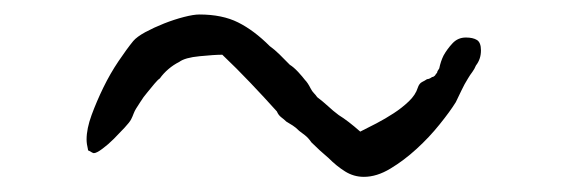

<svg xmlns="http://www.w3.org/2000/svg" viewBox="-20 -591 771 261"><path d="M99.6 -387.7Q97.7 -395.5 97.7 -401.4Q97.7 -416 104.5 -434.6Q111.3 -453.1 120.6 -472.2Q129.9 -491.2 141.1 -507.8Q152.3 -524.4 161.1 -535.2Q166 -541 177.7 -547.4Q189.5 -553.7 203.1 -559.1Q216.8 -564.5 230 -567.9Q243.2 -571.3 251 -571.3Q282.2 -571.3 303.7 -560.5Q325.2 -549.8 346.7 -528.3Q353.5 -523.4 359.9 -517.1Q366.2 -510.7 374 -502.9Q378.9 -500 385.3 -493.2Q391.6 -486.3 394.5 -482.4Q398.4 -478.5 402.3 -470.7Q404.3 -466.8 406.7 -464.4Q409.2 -461.9 411.1 -459Q418.9 -453.1 425.8 -446.8Q432.6 -440.4 440.4 -434.6Q453.1 -426.8 469.7 -412.1Q479.5 -417 491.7 -423.3Q503.9 -429.7 515.1 -437Q526.4 -444.3 535.6 -453.1Q544.9 -461.9 547.9 -471.7Q549.8 -477.5 553.7 -479.5Q557.6 -481.4 560.5 -483.4Q563.5 -483.4 567.4 -486.3Q569.3 -486.3 571.3 -488.3Q572.3 -490.2 574.2 -492.2Q574.2 -494.1 577.1 -498Q579.1 -507.8 583 -515.6Q587.9 -524.4 595.2 -532.2Q602.5 -540 613.3 -540Q623 -540 628.4 -536.6Q633.8 -533.2 633.8 -522.5Q633.8 -510.7 627 -502Q625 -497.1 622.1 -493.2Q619.1 -489.3 616.2 -484.4Q611.3 -476.6 607.4 -468.3Q603.5 -460 599.6 -452.1Q591.8 -439.5 577.6 -421.9Q563.5 -404.3 546.4 -388.7Q529.3 -373 510.7 -361.8Q492.2 -350.6 474.6 -350.6Q460.9 -350.6 449.2 -357.9Q437.5 -365.2 426.8 -376Q419.9 -381.8 414.6 -386.7Q409.2 -391.6 403.3 -397.5Q399.4 -403.3 394.5 -407.2Q389.6 -411.1 386.7 -413.1Q381.8 -418 377.9 -420.4Q374 -422.9 369.1 -425.8Q366.2 -428.7 362.3 -431.6Q358.4 -434.6 356.4 -439.5Q338.9 -459 320.3 -478.5Q301.8 -498 282.2 -516.6Q271.5 -516.6 251.5 -514.6Q231.4 -512.7 223.6 -506.8Q215.8 -502.9 209 -497.1Q202.1 -491.2 197.3 -484.4Q194.3 -482.4 189.9 -477.1Q185.5 -471.7 180.2 -465.3Q174.8 -459 170.9 -452.6Q167 -446.3 165 -443.4Q163.1 -440.4 161.6 -436.5Q160.2 -432.6 158.2 -428.7Q156.2 -424.8 149.4 -417.5Q142.6 -410.2 134.8 -402.3Q127 -394.5 119.1 -388.7Q111.3 -382.8 107.4 -382.8Q106.4 -382.8 101.6 -385.7L99.6 -386.7Z"/></svg>

Font: ToneOZ-YinPZ-Tsuipita-TC
Style: Regular
Weight: 400
Designer: ÂÆ£ÂøóÂáåJeffrey Xuan(jeffreyx@gmail.com, ToneOZ.com) ÈòøÂù§(cjkFonts)
Foundry: ToneOZ
Version: Version 0.24071